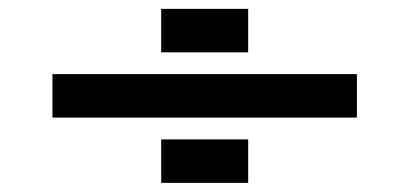

<svg xmlns="http://www.w3.org/2000/svg" viewBox="-20 -557 919 431"><path d="M341.8 -439.5V-537.1H537.1V-439.5ZM781.2 -390.6V-293H97.7V-390.6ZM341.8 -146.5V-244.1H537.1V-146.5Z"/></svg>

Font: Trigram
Style: Regular
Weight: 400
Designer: GGBotNet
Foundry: GGBotNet
Version: 1.05